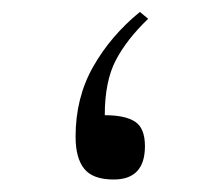

<svg xmlns="http://www.w3.org/2000/svg" viewBox="-20 -295 367 315"><path d="M223.1 -264.2Q187.5 -230 169.7 -195.6Q151.9 -161.1 151.9 -106Q185.1 -106 201.4 -95.5Q217.8 -85 217.8 -55.2Q217.8 -0.5 166.5 -0.5Q132.3 -0.5 118.2 -18.1Q104 -35.6 104 -70.8Q104 -134.8 132.8 -185.5Q161.6 -236.3 209.5 -275.4Z"/></svg>

Font: Vazir Thin
Style: Thin
Weight: 100
Designer: Saber Rastikerdar
Foundry: Saber Rastikerdar
Version: Version 30.0.0